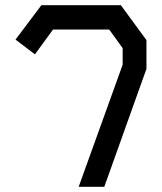

<svg xmlns="http://www.w3.org/2000/svg" viewBox="-20 -720 626 742"><path d="M383 2H284L454 -470V-534L402 -606H185L115 -510L40 -567L140 -700H447L546 -565V-454Z"/></svg>

Font: Turret Road
Style: Bold
Weight: 700
Designer: Noponies
Foundry: Noponies
Version: Version 1.001; ttfautohint (v1.8)